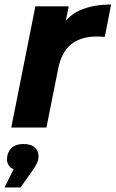

<svg xmlns="http://www.w3.org/2000/svg" viewBox="-31 -566 513 852"><path d="M19 0 126 -538H274L243 -385L229 -429Q265 -494 323 -520Q381 -546 462 -546L434 -402Q424 -403 415.5 -403.5Q407 -404 398 -404Q329 -404 285.5 -370Q242 -336 227 -260L175 0ZM-11 266 53 138 63 191Q32 191 16 177Q0 163 0 141Q0 112 18.5 92.5Q37 73 73 73Q107 73 123.5 88.5Q140 104 140 126Q140 142 133.5 157Q127 172 109 197L60 266Z"/></svg>

Font: Montserrat Thin
Style: Bold Italic
Weight: 700
Italic angle: -11.3°
Version: Version 9.000